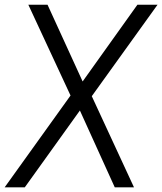

<svg xmlns="http://www.w3.org/2000/svg" viewBox="-38 -800 693 820"><path d="M-18.1 0 263.2 -392.1 83 -779.8H165L314.9 -452.1L548.8 -779.8H634.8L354 -389.2L534.2 0H452.1L303.2 -328.1L67.9 0Z"/></svg>

Font: Cooper Hewitt
Style: Book Italic
Weight: 706
Designer: Village Type and Design LLC
Foundry: Cooper Hewitt Smithsonian Design Museum
Version: 1.000